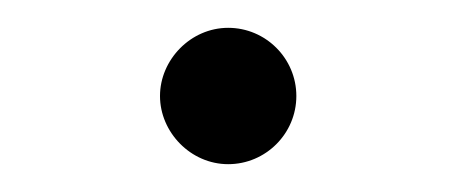

<svg xmlns="http://www.w3.org/2000/svg" viewBox="-20 -119 328 138"><path d="M144 -99C117 -99 95 -76 95 -50C95 -24 117 -1 144 -1C171 -1 193 -23 193 -50C193 -77 171 -99 144 -99Z"/></svg>

Font: Preevio_Regular
Style: Regular
Weight: 500
Designer: Gumpita Rahayu
Foundry: Tokotype Studio
Version: ""